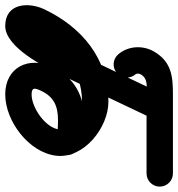

<svg xmlns="http://www.w3.org/2000/svg" viewBox="-36 -638 682 735"><g transform="rotate(90 305.5 -271.0)"><path d="M218.3 -377C239.2 -395.4 241.3 -427.3 222.9 -448.3C219.7 -452 219.1 -461.4 223.2 -468.4C240.6 -497.9 272.7 -490.5 302.4 -490.5C402.4 -490.5 502.4 -490.5 602.4 -490.5C630.3 -490.5 652.9 -513.1 652.9 -541C652.9 -568.9 630.3 -591.5 602.4 -591.5C502.4 -591.5 402.4 -591.5 302.4 -591.5C232.6 -591.5 175.9 -587.1 136.1 -519.6C110.9 -476.7 113.7 -419.7 147 -381.7C165.4 -360.7 197.3 -358.6 218.3 -377ZM371.1 -586.6C345.9 -598.6 315.8 -587.9 303.8 -562.7C276.4 -505 249 -447.3 221.6 -389.7C192.6 -328.7 163.4 -267.7 134.2 -206.8C134.2 -206.8 134.2 -206.8 134.2 -206.8C134.2 -206.8 134.2 -206.8 134.2 -206.8C110.4 -157.1 74 -81.5 27.6 -48.6C27.7 -48.7 27.8 -48.7 27.8 -48.7C31.1 -49.8 41.4 -50.5 38 -50.5C38.1 -50.5 38.2 -50.5 38.3 -50.5C40.9 -50 43.3 -49.2 45.7 -47.8C49.4 -45.6 52.5 -42.6 54.9 -39C63.3 -26 58.3 -40.8 65.3 -55.7C65.3 -55.7 65.2 -55.6 65.2 -55.6C65.1 -55.5 65.1 -55.4 65.1 -55.4C116.4 -163.7 202.3 -243.5 328.1 -243.5C365 -243.5 439.6 -199.7 434.3 -156.2C427.8 -103.1 350.7 -50.5 300 -50.5C271.8 -50.5 275 -63 286 -86.6C309.1 -135.9 345.2 -151.5 397.8 -151.5C409.9 -151.5 422.1 -151.3 434.2 -150.3C438.2 -149.9 442.1 -149.5 446 -148.9C448.3 -148.5 454.3 -145.9 452.6 -147.4C445.5 -154.1 439.9 -155.4 435.4 -166.2C434.5 -169.1 433.6 -172 432.7 -175.1C437.8 -147.6 464.1 -129.5 491.5 -134.6C518.9 -139.6 537.1 -165.9 532 -193.4C521.1 -252.4 444.1 -252.5 397.8 -252.5C306.1 -252.5 234.2 -214.3 194.5 -129.4C152.9 -40.3 195.6 50.5 300 50.5C401.9 50.5 521.8 -39.8 534.5 -143.8C547.6 -250.4 426.8 -344.5 328.1 -344.5C162.7 -344.5 42 -242.4 -26.2 -98.6C-26.2 -98.6 -26.2 -98.5 -26.3 -98.4C-26.3 -98.4 -26.4 -98.3 -26.4 -98.3C-54.5 -37.6 -49.3 50.5 38 50.5C119.8 50.5 195.9 -101.7 225.3 -163.2C225.3 -163.2 225.3 -163.2 225.3 -163.2C225.3 -163.2 225.2 -163.2 225.2 -163.2C254.5 -224.2 283.7 -285.2 312.8 -346.3C340.2 -404 367.6 -461.7 395 -519.3C407 -544.5 396.3 -574.6 371.1 -586.6Z"/></g></svg>

Font: FRB American Cursive Guidelines Ultra
Style: Bold Italic
Weight: 1000
Italic angle: -25°
Version: Version 2.0;Modular Font Editor K font №1